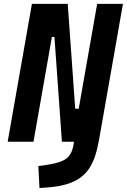

<svg xmlns="http://www.w3.org/2000/svg" viewBox="-20 -713 639 966"><path d="M291.5 0 253.9 -527.3H241.2L148.4 0H18.6L140.6 -693.4H320.8L358.4 -166H376L468.8 -693.4H598.6L476.6 0H476.1L475.6 2.9Q462.9 77.1 434.3 125.5Q405.8 173.8 353 199.2Q300.3 224.6 215.3 230.5L178.7 232.9L172.9 122.6L214.4 116.7Q283.7 106.9 312.5 85.7Q341.3 64.5 349.1 18.6L352.5 0Z"/></svg>

Font: CaskaydiaCove NFP
Style: Bold Italic
Weight: 700
Italic angle: -10°
Designer: Aaron Bell
Foundry: Saja Typeworks
Version: Version 2111.001; VTT 6.35;Nerd Fonts 3.1.1